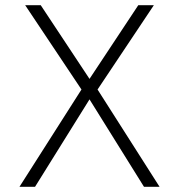

<svg xmlns="http://www.w3.org/2000/svg" viewBox="-20 -720 690 740"><path d="M294 -375 77 -700H137L325 -416L513 -700H573L356 -375L595 0H535L325 -337L115 0H55Z"/></svg>

Font: Niramit ExtraLight
Style: Regular
Weight: 200
Designer: Katatrad Aksorn Co.,Ltd.
Foundry: Cadson Demak Co.,Ltd.
Version: Version 1.000; ttfautohint (v1.6)